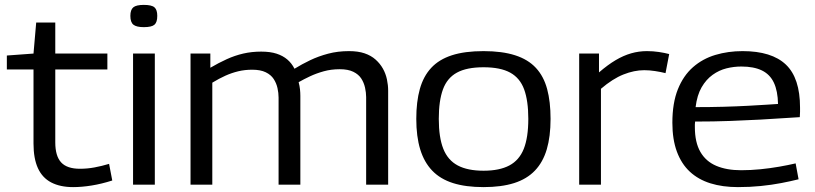

<svg xmlns="http://www.w3.org/2000/svg" viewBox="-20 -755 3331 785"><path d="M279 10Q226 10 189.5 -9Q153 -28 135 -67.5Q117 -107 117 -168V-471H8V-528L117 -536L128 -663H206V-536H419V-471H206V-173Q206 -117 230 -91Q254 -65 307 -65Q337 -65 366.5 -70.5Q396 -76 426 -85L439 -17Q395 -3 354.5 3.5Q314 10 279 10Z M568 -644Q538 -644 525.5 -654Q513 -664 513 -690Q513 -715 525 -725Q537 -735 568 -735Q600 -735 611.5 -725Q623 -715 623 -690Q623 -664 611.5 -654Q600 -644 568 -644ZM524 0V-536H613V0Z M759 0V-536H840V-478Q874 -498 907 -513Q940 -528 974.5 -536Q1009 -544 1048 -544Q1085 -544 1111 -535.5Q1137 -527 1155 -511.5Q1173 -496 1184 -474Q1215 -493 1248.5 -509Q1282 -525 1321.5 -535.5Q1361 -546 1407 -546Q1444 -546 1470.5 -537Q1497 -528 1515.5 -511.5Q1534 -495 1545.5 -474.5Q1557 -454 1562 -430.5Q1567 -407 1567 -384V0H1477V-358Q1477 -376 1472.5 -396.5Q1468 -417 1457 -434Q1446 -451 1424.5 -461.5Q1403 -472 1369 -472Q1334 -472 1303.5 -463.5Q1273 -455 1247.5 -443Q1222 -431 1201 -419Q1205 -404 1206.5 -390Q1208 -376 1208 -363V0H1119V-356Q1119 -375 1114.5 -395Q1110 -415 1099 -432Q1088 -449 1066.5 -459.5Q1045 -470 1011 -470Q981 -470 954 -463.5Q927 -457 901.5 -445.5Q876 -434 848 -417V0Z M1682 -269Q1682 -339 1696.5 -391Q1711 -443 1743 -477.5Q1775 -512 1827.5 -529Q1880 -546 1957 -546Q2033 -546 2086 -529Q2139 -512 2171 -477.5Q2203 -443 2217 -391Q2231 -339 2231 -269Q2231 -197 2215.5 -144.5Q2200 -92 2167 -57.5Q2134 -23 2082 -6.5Q2030 10 1957 10Q1884 10 1832 -6.5Q1780 -23 1747 -57.5Q1714 -92 1698 -144.5Q1682 -197 1682 -269ZM1774 -269Q1774 -193 1792.5 -146.5Q1811 -100 1851.5 -78.5Q1892 -57 1957 -57Q2022 -57 2062.5 -78.5Q2103 -100 2121.5 -146.5Q2140 -193 2140 -269Q2140 -343 2123 -389.5Q2106 -436 2066 -458Q2026 -480 1957 -480Q1888 -480 1848 -458Q1808 -436 1791 -389.5Q1774 -343 1774 -269Z M2429 -536V-459Q2465 -490 2497 -509Q2529 -528 2560.5 -537Q2592 -546 2625 -546Q2650 -546 2673.5 -542.5Q2697 -539 2716 -534L2701 -456Q2681 -461 2658 -464.5Q2635 -468 2614 -468Q2573 -468 2529 -450.5Q2485 -433 2437 -392V0H2348V-536Z M2997 10Q2934 10 2884.5 -5.5Q2835 -21 2800.5 -53Q2766 -85 2747.5 -135Q2729 -185 2729 -253Q2729 -334 2751.5 -390Q2774 -446 2813.5 -480.5Q2853 -515 2905 -530.5Q2957 -546 3016 -546Q3135 -546 3193 -491Q3251 -436 3251 -315Q3251 -308 3251 -297.5Q3251 -287 3250 -276Q3227 -275 3185.5 -272Q3144 -269 3088.5 -266Q3033 -263 2965.5 -260.5Q2898 -258 2822 -258Q2821 -252 2821 -246.5Q2821 -241 2821 -235Q2821 -173 2843.5 -134Q2866 -95 2908.5 -77Q2951 -59 3010 -59Q3049 -59 3089 -63Q3129 -67 3166 -73.5Q3203 -80 3233 -87L3245 -22Q3213 -14 3174 -6.5Q3135 1 3090.5 5.5Q3046 10 2997 10ZM2824 -317Q2884 -317 2938.5 -318.5Q2993 -320 3038.5 -322.5Q3084 -325 3115.5 -327Q3147 -329 3161 -330Q3160 -383 3144 -417Q3128 -451 3095 -467Q3062 -483 3011 -483Q2980 -483 2950 -475.5Q2920 -468 2893.5 -449Q2867 -430 2848.5 -398Q2830 -366 2824 -317Z"/></svg>

Font: Georama SemiExpanded
Style: Regular
Weight: 400
Width: 6
Designer: Jean-Baptiste Levee
Foundry: Production Type
Version: Version 1.001